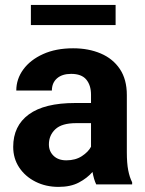

<svg xmlns="http://www.w3.org/2000/svg" viewBox="-20 -729 575 759"><path d="M360.4 0Q351.1 -19 345.7 -49.3Q324.7 -24.9 292 -7.6Q259.3 9.8 211.4 9.8Q161.1 9.8 120.4 -10.7Q79.6 -31.2 55.9 -66.9Q32.2 -102.5 32.2 -148.4Q32.2 -231.4 93.8 -276.6Q155.3 -321.8 276.9 -321.8H339.8V-354.5Q339.8 -392.1 321 -414.6Q302.2 -437 261.2 -437Q225.6 -437 205.3 -419.2Q185.1 -401.4 185.1 -371.1H44.4Q44.4 -416.5 72 -454.3Q99.6 -492.2 150.1 -515.1Q200.7 -538.1 269 -538.1Q330.1 -538.1 378.2 -517.6Q426.3 -497.1 453.9 -456.1Q481.4 -415 481.4 -353.5V-127.4Q481.4 -84 486.8 -56.2Q492.2 -28.3 502.4 -8.3V0ZM242.2 -95.2Q278.3 -95.2 303.7 -111.8Q329.1 -128.4 339.8 -148.9V-242.2H280.8Q224.6 -242.2 199 -218.3Q173.3 -194.3 173.3 -158.2Q173.3 -130.9 191.9 -113Q210.4 -95.2 242.2 -95.2ZM437 -709.5V-629.9H102.1V-709.5Z"/></svg>

Font: Vazirmatn RD UI
Style: Bold
Weight: 700
Designer: Saber Rastikerdar
Foundry: Saber Rastikerdar
Version: Version 33.003